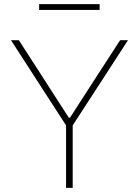

<svg xmlns="http://www.w3.org/2000/svg" viewBox="-20 -907 669 927"><path d="M300 -300 138 -550.5Q112.5 -590 88.5 -627.2Q64.5 -664.5 33 -713H71Q105.5 -659.5 130 -621.5Q154.5 -583.5 176.5 -549.5Q198.5 -515.5 225 -474L312 -339H318L402 -469Q430 -512.5 453 -548Q476 -583.5 501 -622Q526 -660.5 560 -713H598Q571 -671.5 544.8 -631Q518.5 -590.5 493 -551L330 -300ZM299 0Q299 -61 299 -117Q299 -173 299 -238V-326H331V-238Q331 -173 331 -117Q331 -61 331 0ZM169 -859V-887Q202 -887 238.8 -887Q275.5 -887 315 -887Q355 -887 391.5 -887Q428 -887 461 -887V-859Q428 -859 391.5 -859Q355 -859 315 -859Q275.5 -859 238.8 -859Q202 -859 169 -859Z"/></svg>

Font: Commissioner Thin Thin
Style: Regular
Weight: 250
Version: Version 1.000